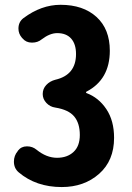

<svg xmlns="http://www.w3.org/2000/svg" viewBox="-20 -756 540 788"><path d="M233.4 11.7Q127.9 11.7 56.6 -48.8Q37.1 -65.4 37.1 -92.8Q37.1 -117.2 52.7 -135.7L53.7 -137.7Q67.4 -155.3 89.8 -155.3Q90.8 -155.3 91.8 -155.3Q113.3 -155.3 129.9 -141.6Q170.9 -108.4 213.9 -108.4Q255.9 -108.4 281.7 -132.3Q307.6 -156.2 307.6 -202.1Q307.6 -250 284.7 -277.8Q261.7 -305.7 207 -314.5Q185.5 -317.4 170.4 -333.5Q155.3 -349.6 155.3 -370.1Q155.3 -391.6 169.9 -407.2Q184.6 -422.9 207 -428.7Q292 -448.2 292 -534.2Q292 -575.2 272 -597.7Q252 -620.1 214.8 -620.1Q184.6 -620.1 151.4 -594.7Q134.8 -581.1 112.3 -581.1Q111.3 -581.1 110.4 -581.1Q86.9 -581.1 72.3 -598.6L70.3 -600.6Q55.7 -617.2 55.7 -638.7Q55.7 -666 76.2 -681.6Q149.4 -736.3 228.5 -736.3Q321.3 -736.3 376 -686.5Q430.7 -636.7 430.7 -547.9Q430.7 -429.7 335 -379.9Q333 -378.9 333 -377Q333 -375 335 -374Q384.8 -355.5 416.5 -308.1Q448.2 -260.7 448.2 -190.4Q448.2 -96.7 386.7 -42.5Q325.2 11.7 233.4 11.7Z"/></svg>

Font: Gen Jyuu Gothic Monospace Bold
Style: Bold
Weight: 700
Designer: [Source Han Sans]
Ryoko NISHIZUKA  (kana & ideographs); Paul D. Hunt (Latin, Greek & Cyrillic); Wenlong ZHANG  (bopomofo
Version: Version 1.002.20150607